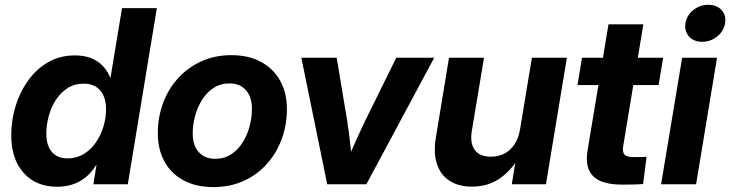

<svg xmlns="http://www.w3.org/2000/svg" viewBox="-20 -761 3016 793"><path d="M216.3 10.3Q128.4 10.3 77.4 -47.1Q26.4 -104.5 26.4 -202.6Q26.4 -263.7 44.2 -322.3Q62 -380.9 96.2 -428.5Q130.4 -476.1 179 -504.2Q227.5 -532.2 289.6 -532.2Q327.6 -532.2 356.4 -520.8Q385.3 -509.3 404.8 -488.5Q424.3 -467.8 435.1 -440.4H436.5L483.9 -727.5H627.9L507.8 0H365.7L378.4 -78.6H376.5Q358.4 -48.8 334.2 -29.1Q310.1 -9.3 280.3 0.5Q250.5 10.3 216.3 10.3ZM258.8 -106.9Q296.4 -106.9 325.7 -124.8Q355 -142.6 375.7 -172.4Q396.5 -202.1 407.2 -238Q418 -273.9 418 -310.1Q418 -359.4 393.8 -387.5Q369.6 -415.5 325.7 -415.5Q288.1 -415.5 259.3 -397.2Q230.5 -378.9 210.9 -348.6Q191.4 -318.4 181.4 -282Q171.4 -245.6 171.4 -209Q171.4 -160.2 194.1 -133.5Q216.8 -106.9 258.8 -106.9Z M860.8 11.7Q790 11.7 738.5 -15.9Q687 -43.5 659.4 -93.5Q631.8 -143.6 631.8 -210.9Q631.8 -276.4 653.3 -334.7Q674.8 -393.1 715.1 -437.5Q755.4 -481.9 811.3 -507.6Q867.2 -533.2 935.5 -533.2Q1006.8 -533.2 1058.1 -505.4Q1109.4 -477.5 1137.2 -427.5Q1165 -377.4 1165 -309.6Q1165 -246.1 1144 -188Q1123 -129.9 1083.3 -85Q1043.5 -40 987.3 -14.2Q931.2 11.7 860.8 11.7ZM868.7 -105Q906.2 -105 934.8 -123.8Q963.4 -142.6 982.4 -173.1Q1001.5 -203.6 1011 -240Q1020.5 -276.4 1020.5 -311.5Q1020.5 -344.7 1009.3 -368.2Q998 -391.6 977.3 -404.1Q956.5 -416.5 928.2 -416.5Q890.6 -416.5 862.3 -397.9Q834 -379.4 814.7 -348.9Q795.4 -318.4 785.6 -281.7Q775.9 -245.1 775.9 -209.5Q775.9 -160.2 801 -132.6Q826.2 -105 868.7 -105Z M1331.5 0 1224.6 -522.5H1370.6L1414.1 -261.2Q1421.4 -213.9 1426.5 -166.5Q1431.6 -119.1 1437 -70.8H1401.9Q1422.9 -119.1 1444.1 -166.5Q1465.3 -213.9 1487.8 -261.2L1616.7 -522.5H1773.4L1493.2 0Z M1929.2 9.8Q1874 9.8 1836.9 -14.2Q1799.8 -38.1 1784.7 -83.7Q1769.5 -129.4 1780.3 -193.8L1834.5 -522.5H1979L1928.7 -220.2Q1920.4 -168.9 1941.2 -141.4Q1961.9 -113.8 2007.3 -113.8Q2037.1 -113.8 2062.3 -126.2Q2087.4 -138.7 2104.7 -164.6Q2122.1 -190.4 2128.4 -229.5L2176.8 -522.5H2321.3L2234.9 0H2093.8L2115.7 -134.8H2136.7Q2101.6 -66.4 2050.3 -28.3Q1999 9.8 1929.2 9.8Z M2718.8 -522.5 2700.2 -409.7H2365.2L2383.8 -522.5ZM2493.2 -660.6H2637.2L2554.2 -159.2Q2549.8 -133.3 2559.1 -122.8Q2568.4 -112.3 2596.7 -112.3Q2607.9 -112.3 2624.5 -112.5Q2641.1 -112.8 2650.4 -113.3L2636.2 -1Q2620.6 0.5 2596.9 1Q2573.2 1.5 2549.8 1.5Q2464.8 1.5 2429.9 -33.2Q2395 -67.9 2406.7 -139.2Z M2710.4 0 2797.4 -522.5H2941.4L2855 0ZM2879.9 -588.4Q2845.2 -588.4 2825.7 -610.4Q2806.2 -632.3 2811 -665Q2816.4 -697.8 2843.5 -719.5Q2870.6 -741.2 2905.3 -741.2Q2940.4 -741.2 2960.2 -719.5Q2980 -697.8 2974.6 -665Q2969.2 -632.3 2942.1 -610.4Q2915 -588.4 2879.9 -588.4Z"/></svg>

Font: Inter 28pt
Style: Bold Italic
Weight: 700
Italic angle: -9.3988°
Designer: Rasmus Andersson
Foundry: rsms
Version: Version 4.001;git-66647c0bb